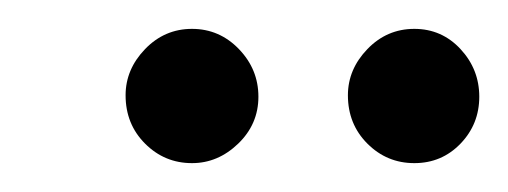

<svg xmlns="http://www.w3.org/2000/svg" viewBox="-20 -702 352 133"><path d="M113 -589Q94 -589 80.5 -602.5Q67 -616 67 -636Q67 -654 80.5 -668Q94 -682 113 -682Q132 -682 145.5 -668Q159 -654 159 -635Q159 -616 145 -602.5Q131 -589 113 -589ZM267 -589Q248 -589 234.5 -602.5Q221 -616 221 -636Q221 -654 234.5 -668Q248 -682 267 -682Q286 -682 299 -668Q312 -654 312 -635Q312 -616 299 -602.5Q286 -589 267 -589Z"/></svg>

Font: DM Sans 10pt Light
Style: Italic
Weight: 300
Italic angle: -10°
Version: Version 4.004;gftools[0.9.30]